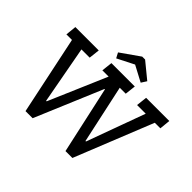

<svg xmlns="http://www.w3.org/2000/svg" viewBox="-183 -1075 1318 1318"><g transform="rotate(45 476.5 -415.5)"><path d="M945 -571H891L662 0H595L487 -491H483L276 0H207L87 -571H33L41 -650H268L259 -571H179L257 -150H262L443 -571H382L391 -650H618L609 -571H551L643 -146H648L803 -571H719L728 -650H953ZM653 -736 628 -697 513 -758 391 -696 371 -734 509 -831H537Z"/></g></svg>

Font: Zilla Slab Medium
Style: Regular
Weight: 500
Designer: Typotheque.com
Foundry: Typotheque type foundry
Version: Version 1.1; 2017